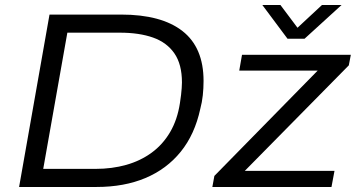

<svg xmlns="http://www.w3.org/2000/svg" viewBox="-20 -744 1420 764"><path d="M56 0 177 -686H462Q622 -686 706 -620.5Q790 -555 790 -422Q790 -393 787 -365Q784 -337 777 -311Q755 -209 699 -140Q643 -71 558.5 -35.5Q474 0 364 0ZM152 -72H360Q426 -72 482.5 -88Q539 -104 583.5 -136.5Q628 -169 657 -218.5Q686 -268 696 -334Q699 -352 700.5 -366.5Q702 -381 703 -393Q704 -405 704 -416Q704 -488 674 -531.5Q644 -575 589 -594.5Q534 -614 457 -614H248ZM825 0 833 -44 1244 -463H932L943 -526H1376L1368 -484L954 -64H1311L1299 0ZM1339 -724 1192 -590H1124L1024 -724H1096L1177 -616H1145L1261 -724Z"/></svg>

Font: Archivo SemiExpanded Light
Style: Italic
Weight: 300
Width: 6
Italic angle: -10°
Designer: Hector Gatti
Foundry: Omnibus-Type
Version: Version 2.001